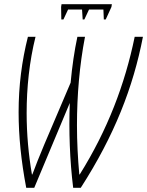

<svg xmlns="http://www.w3.org/2000/svg" viewBox="-20 -888 696 908"><path d="M270 -796H280L302 -843H368L371 -796H379L401 -843H469L471 -796H480L507 -855L509 -868H271L269 -855ZM104 0H142L310 -401C305 -270 310 -129 326 0H362C521 -247 610 -476 656 -714H617C571 -490 488 -272 357 -63H355C348 -140 344 -218 344 -296C344 -437 356 -579 382 -714H346C332 -649 321 -574 314 -497L190 -206C166 -150 149 -105 133 -63H131C115 -156 106 -254 106 -353C106 -474 119 -598 148 -714H112C83 -599 68 -482 68 -357C68 -244 80 -127 104 0Z"/></svg>

Font: Noto Sans ExtraCondensed ExtraLight
Style: Italic
Weight: 200
Width: 2
Italic angle: -12°
Designer: Monotype Design Team
Foundry: Monotype Imaging Inc.
Version: Version 2.013